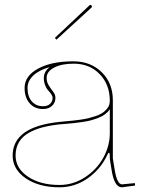

<svg xmlns="http://www.w3.org/2000/svg" viewBox="-20 -778 595 800"><path d="M208.5 -620.1 352.5 -755.4Q356.4 -759.8 360.8 -755.4Q365.2 -751 361.8 -747.1L215.3 -612.8ZM187 -498.5Q142.1 -485.8 118.4 -463.1Q94.7 -440.4 94.7 -411.6Q94.7 -376 112.3 -355.7Q129.9 -335.4 159.2 -335.4Q178.2 -335.4 188.7 -345.2Q199.2 -355 199.2 -370.6Q199.2 -377 193.6 -385.3Q188 -393.6 180.9 -401.1Q173.8 -408.7 168.2 -422.6Q162.6 -436.5 162.6 -453.1Q162.6 -479.5 187 -498.5ZM285.6 -522.5Q357.9 -522.5 404.1 -476.8Q450.2 -431.2 450.2 -360.4V-117.7L458 -69.8Q467.8 -10.3 488.3 -9.8L542 -15.1L543 -4.9L488.3 2.4H487.8Q456.5 2.4 445.3 -67.9Q444.3 -73.2 442.4 -85.9Q440.4 -98.6 439 -106.9Q437.5 -115.2 437.5 -117.2V-127.9Q437.5 -141.6 434.1 -141.6Q430.7 -141.6 426.3 -130.9Q398.9 -72.8 345.7 -35.2Q292.5 2.4 227.5 2.4Q142.6 2.4 87.6 -34.9Q32.7 -72.3 32.7 -129.9Q32.7 -249.5 227.1 -270Q232.9 -270.5 252.4 -272.5Q272 -274.4 283.4 -275.4Q294.9 -276.4 314.9 -279.3Q335 -282.2 347.9 -285.4Q360.8 -288.6 377.2 -293.9Q393.6 -299.3 403.8 -305.7Q414.1 -312 422.9 -321.3Q431.6 -330.6 435.1 -341.3Q437.5 -350.1 437.5 -357.4V-360.4Q437 -426.3 395 -469.5Q353 -512.7 287.1 -512.7Q236.3 -512.7 205.3 -496.3Q174.3 -480 174.3 -453.1Q174.3 -436 183.3 -421.9Q192.4 -407.7 201.7 -395.5Q210.9 -383.3 210.9 -370.6Q210.9 -349.6 196.5 -336.7Q182.1 -323.7 159.2 -323.7Q124.5 -323.7 103.5 -347.7Q82.5 -371.6 82.5 -411.6Q82.5 -461.4 138.4 -491.9Q194.3 -522.5 285.6 -522.5ZM437.5 -323.2Q430.7 -312 418.7 -302.7Q406.7 -293.5 390.4 -287.1Q374 -280.8 358.9 -276.6Q343.8 -272.5 322.5 -269.5Q301.3 -266.6 288.3 -265.1Q275.4 -263.7 254.6 -262Q233.9 -260.3 228 -259.8Q187.5 -255.4 156.2 -247.1Q125 -238.8 98.9 -223.9Q72.8 -209 58.8 -185.3Q44.9 -161.6 44.9 -129.9Q44.9 -76.7 96.4 -42Q147.9 -7.3 227.5 -7.3Q284.7 -7.3 333.7 -39.1Q382.8 -70.8 410.2 -120.4Q437.5 -169.9 437.5 -222.7Z"/></svg>

Font: ZnikomitNo24
Style: Thin
Weight: 300
Designer: gluk
Foundry: gluk
Version: Version 0.55